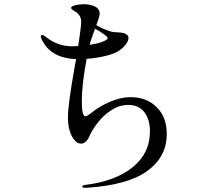

<svg xmlns="http://www.w3.org/2000/svg" viewBox="-20 -836 1040 913"><path d="M773 -198Q773 -90 679.5 -22.5Q586 45 390 57H384Q371 57 371 51Q371 45 387 43Q527 26 610 -40Q693 -106 693 -212Q693 -268 666.5 -302.5Q640 -337 590 -337Q548 -337 510 -312.5Q472 -288 445 -253Q418 -218 405 -188Q389 -153 365 -153Q348 -153 334 -170Q303 -207 303 -280Q303 -339 337 -529L342 -555Q283 -557 242 -579.5Q201 -602 178 -649Q174 -659 174 -661Q174 -665 176 -667.5Q178 -670 181 -670Q186 -670 200 -659Q255 -616 321 -616Q341 -616 352 -617Q366 -710 366 -731Q366 -749 358.5 -761Q351 -773 335 -783Q332 -785 325 -789.5Q318 -794 318 -799Q318 -806 338 -811Q358 -816 377 -816Q409 -816 431.5 -805Q454 -794 454 -770Q454 -759 438 -716Q492 -686 524 -683Q529 -683 544 -682Q559 -681 567 -679Q575 -677 579 -673Q591 -668 591 -655Q591 -638 571 -616Q551 -594 519 -581Q498 -573 464 -566Q430 -559 392 -556Q369 -434 369 -355Q369 -283 386 -283Q393 -283 412 -297Q448 -328 500.5 -351Q553 -374 600 -374Q677 -374 725 -326.5Q773 -279 773 -198ZM406 -623Q451 -629 478 -642Q484 -645 488 -648Q492 -651 492 -654Q492 -656 487 -663Q478 -671 462 -681.5Q446 -692 432 -699Q412 -647 406 -623Z"/></svg>

Font: Shippori Mincho Medium
Style: Regular
Weight: 500
Designer: FONTDASU
Foundry: FONTDASU / Google Inc. / but / Adobe
Version: Version 3.110; ttfautohint (v1.8.3)